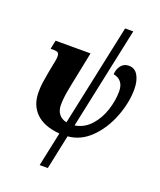

<svg xmlns="http://www.w3.org/2000/svg" viewBox="-177 -869 1018 1218"><g transform="rotate(20 332.5 -260.0)"><path d="M289 9Q185 1 130 -51.5Q75 -104 75 -193Q75 -227 79 -256.5Q83 -286 91 -329L102 -387Q103 -392 107 -411Q111 -430 111 -447Q111 -462 104 -469.5Q97 -477 76 -477H53L65 -536H301L255 -309Q245 -260 240.5 -228Q236 -196 236 -165Q236 -128 254.5 -104Q273 -80 307 -73L453 -760H508L362 -72Q425 -82 468.5 -130.5Q512 -179 533 -244.5Q554 -310 554 -371Q554 -412 535 -434.5Q516 -457 484 -462Q486 -498 505.5 -522Q525 -546 557 -546Q598 -546 619 -509.5Q640 -473 640 -416Q640 -328 603.5 -231.5Q567 -135 499.5 -67Q432 1 344 8L295 240H240Z"/></g></svg>

Font: Noto Serif NarrowBlack
Style: Italic
Weight: 900
Width: 4
Italic angle: -12°
Designer: Monotype Design Team
Foundry: Monotype Imaging Inc.
Version: Version 1.001